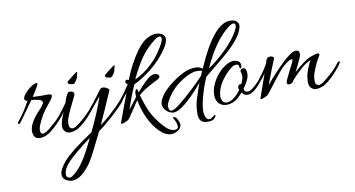

<svg xmlns="http://www.w3.org/2000/svg" viewBox="-89 -823 2655 1435"><g transform="rotate(-10 1238.5 -105.5)"><path d="M172 25Q121 25 121 -36.5Q121 -98 209 -188Q216 -195 219 -199L226 -209Q240 -228 239 -233L236 -242Q232 -254 203 -259.5Q174 -265 156 -265Q66 -138 52 -120Q38 -102 33 -105Q28 -108 28 -112Q28 -116 34 -124Q88 -190 127 -265Q115 -267 109 -273.5Q103 -280 108 -295.5Q113 -311 138.5 -337Q164 -363 183 -372Q202 -381 207 -383Q212 -385 218 -385Q230 -385 210 -349L171 -287Q216 -284 248 -284L283 -285Q300 -285 308 -280.5Q316 -276 312 -265Q305 -246 277 -214Q217 -144 187 -65Q180 -46 180 -32Q180 -3 201 -3Q208 -3 227.5 -14Q247 -25 293 -66.5Q339 -108 367 -148Q371 -153 376.5 -150.5Q382 -148 382 -145.5Q382 -143 380 -140Q365 -113 326 -71Q287 -29 250 -3Q214 25 172 25Z M451 -277Q476 -277 481 -261Q483 -252 478.5 -243.5Q474 -235 472 -230Q470 -225 469 -222Q464 -212 459 -203Q402 -89 399 -58Q398 -49 398 -35Q398 -21 406 -12Q420 4 446 -10Q472 -24 518.5 -66Q565 -108 594 -148Q598 -153 603 -150.5Q608 -148 608 -145.5Q608 -143 606 -140Q591 -113 552 -71Q488 -2 445 14Q420 23 403 23Q363 23 350 -15Q348 -22 348 -32Q348 -67 380 -138Q375 -127 341 -88Q332 -78 327 -88Q326 -90 326 -93.5Q326 -97 330 -102Q379 -163 407 -205Q405 -210 409 -218Q429 -274 444 -277Q447 -277 451 -277ZM530 -410 522 -378Q522 -369 509 -349Q496 -329 489 -329Q446 -329 446 -350Q446 -354 489 -387L506 -400Q522 -414 526 -414Q530 -414 530 -410Z M354 381Q346 381 334 378Q282 364 282 323.5Q282 283 335 222.5Q388 162 557 50Q629 -99 663 -205Q655 -195 630 -165.5Q605 -136 598 -126Q591 -116 585 -125Q583 -132 588 -139Q607 -162 639 -205.5Q671 -249 678 -257Q698 -275 734 -252Q747 -243 744 -237Q686 -101 636 7Q658 -5 713 -53.5Q768 -102 812 -152Q834 -178 834 -160Q834 -135 714 -28Q644 34 616 50Q531 225 502 270Q425 381 354 381ZM538 88Q418 178 366 230.5Q314 283 314 329Q314 343 323 349Q332 355 342 355Q352 355 371 340Q390 325 403.5 310.5Q417 296 427 283.5Q437 271 449.5 251.5Q462 232 469 221Q476 210 488.5 186.5Q501 163 505.5 154.5Q510 146 522.5 120Q535 94 538 88ZM814 -410 806 -378Q806 -369 792.5 -349Q779 -329 772 -329Q729 -329 729 -350Q729 -354 772 -387L789 -400Q807 -414 810.5 -414Q814 -414 814 -410Z M842 8Q806 26 796 26Q786 26 786 23Q786 20 787.5 16.5Q789 13 801.5 -21Q814 -55 833 -107Q852 -159 866 -194Q843 -169 812 -125Q807 -118 798.5 -121Q790 -124 804 -142Q837 -182 887 -257Q872 -265 872 -272.5Q872 -280 874 -284Q879 -296 892 -289Q898 -287 900 -287Q944 -403 1010 -494Q1046 -545 1085 -568.5Q1124 -592 1158 -592Q1182 -592 1204 -580.5Q1226 -569 1226 -543Q1226 -493 1140 -398Q1094 -349 1037 -308Q980 -267 936 -248Q897 -162 867 -68L932 -153Q931 -162 931 -172Q931 -202 944 -209Q951 -212 953 -197L957 -183Q1034 -273 1068 -289Q1084 -297 1097 -297Q1110 -297 1120 -290Q1130 -283 1130 -275Q1130 -261 1107 -250Q997 -197 962 -160Q986 -76 1009 -28Q1032 20 1081.5 80Q1131 140 1172 140Q1206 140 1200 110Q1196 83 1183.5 63.5Q1171 44 1181 44Q1190 45 1200 53Q1206 60 1214 77.5Q1222 95 1222 107Q1221 135 1195 151Q1169 167 1145 167Q1098 167 1053 120.5Q1008 74 978 8Q948 -58 936 -127Q918 -102 896 -67Q851 2 842 8ZM1143 -549Q1079 -500 1035 -437.5Q991 -375 948 -282Q1041 -325 1117 -412Q1142 -441 1169 -486Q1196 -531 1196 -549Q1196 -567 1181 -567Q1166 -567 1143 -549Z M1459 -274Q1596 -592 1721 -592Q1763 -592 1778 -568Q1785 -556 1785 -547Q1785 -522 1763.5 -483.5Q1742 -445 1697 -399Q1652 -353 1568 -285.5Q1484 -218 1475 -210Q1443 -136 1425 -67Q1407 2 1407 36Q1407 70 1419 90Q1425 103 1437 105.5Q1449 108 1457.5 102.5Q1466 97 1470.5 93Q1475 89 1481.5 85.5Q1488 82 1491 84Q1494 86 1490 95Q1482 105 1475 112Q1459 123 1437.5 123Q1416 123 1409 122Q1361 114 1361 52Q1361 -8 1377 -59Q1399 -129 1417 -175Q1257 11 1190 11Q1174 11 1155.5 1.5Q1137 -8 1124 -25.5Q1111 -43 1111 -63Q1111 -83 1120 -101Q1140 -143 1184.5 -182.5Q1229 -222 1277 -250Q1325 -278 1353 -285Q1381 -292 1408 -292Q1435 -292 1459 -274ZM1451 -258Q1439 -264 1409 -264Q1379 -264 1331.5 -239.5Q1284 -215 1242 -178Q1207 -145 1180.5 -103.5Q1154 -62 1154 -43Q1154 -6 1175 -6Q1196 -6 1239 -40Q1350 -131 1437 -224ZM1744 -510Q1757 -534 1757 -550.5Q1757 -567 1742.5 -567Q1728 -567 1704 -549Q1594 -465 1505 -268Q1570 -310 1641 -380Q1712 -450 1744 -510Z M1722 -110Q1740 -147 1740 -167Q1740 -187 1735.5 -198.5Q1731 -210 1739.5 -218Q1748 -226 1761 -224Q1781 -219 1781 -179Q1781 -139 1734 -74Q1735 -47 1762 -47Q1789 -47 1844 -105Q1870 -135 1876.5 -144Q1883 -153 1888 -150.5Q1893 -148 1893 -146Q1893 -136 1857 -94Q1800 -24 1756 -24Q1727 -24 1715 -49Q1695 -28 1676 -10Q1637 23 1589 23Q1562 23 1544 10Q1509 -11 1509 -65Q1509 -124 1549 -185Q1572 -221 1603 -248Q1652 -291 1696 -291Q1707 -291 1717 -288Q1747 -278 1747 -250Q1747 -227 1735 -227Q1730 -229 1730 -242Q1730 -260 1710 -260Q1675 -260 1620 -196Q1565 -132 1554 -67Q1552 -56 1552 -42.5Q1552 -29 1561 -11.5Q1570 6 1594.5 6Q1619 6 1648 -16Q1677 -38 1700 -72L1697 -78Q1693 -94 1701 -104Q1709 -114 1722 -110Z M1997 -260Q1997 -253 1986 -229.5Q1975 -206 1923 -68Q1959 -112 2014 -170Q2125 -286 2167 -286Q2176 -286 2184.5 -281Q2193 -276 2193 -258.5Q2193 -241 2182 -219.5Q2171 -198 2157 -167Q2143 -136 2138 -128Q2222 -204 2265 -220.5Q2308 -237 2322 -237Q2336 -237 2336 -227Q2336 -221 2321 -198Q2306 -175 2288 -130Q2270 -85 2268 -67Q2266 -49 2266 -35Q2266 -21 2274 -12Q2289 4 2315 -10Q2341 -24 2387.5 -66Q2434 -108 2462 -148Q2466 -153 2471.5 -150.5Q2477 -148 2477 -145.5Q2477 -143 2475 -140Q2460 -113 2421 -71Q2357 -2 2314 14Q2267 30 2246 18Q2225 6 2220 -9Q2215 -24 2215 -39Q2215 -86 2233.5 -133Q2252 -180 2263 -197Q2225 -181 2198 -157Q2157 -121 2132 -94L2112 -72Q2103 -50 2080.5 -47Q2058 -44 2059 -62Q2061 -81 2096 -147Q2131 -213 2131 -220.5Q2131 -228 2123 -228Q2105 -228 2058 -187Q2027 -158 1966.5 -77.5Q1906 3 1898 8Q1862 26 1853 26Q1844 26 1844 23Q1844 20 1847 14Q1850 8 1908 -160Q1886 -126 1868 -108Q1860 -99 1860 -111.5Q1860 -124 1867 -133Q1912 -192 1933 -233Q1939 -268 1957 -274Q1968 -278 1982.5 -274Q1997 -270 1997 -260Z"/></g></svg>

Font: Allura
Style: Regular
Weight: 400
Designer: Robert E. Leuschke
Foundry: Robert E. Leuschke
Version: Version 1.004